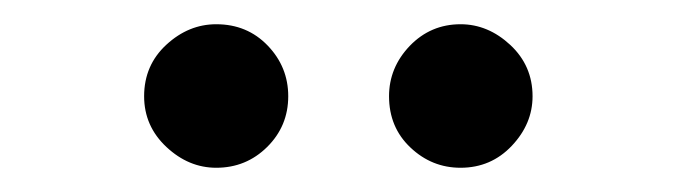

<svg xmlns="http://www.w3.org/2000/svg" viewBox="-20 -631 565 160"><path d="M100.1 -550.8Q100.1 -576.7 118.7 -593.8Q137.2 -610.8 160.2 -610.8Q186 -610.8 203.1 -593Q220.2 -575.2 220.2 -550.8Q220.2 -525.9 202.6 -508.5Q185.1 -491.2 160.2 -491.2Q137.2 -491.2 118.7 -508.5Q100.1 -525.9 100.1 -550.8ZM304.2 -550.8Q304.2 -574.7 321.5 -592.8Q338.9 -610.8 363.8 -610.8Q386.7 -610.8 405.3 -593.5Q423.8 -576.2 423.8 -550.8Q423.8 -527.8 406.5 -509.5Q389.2 -491.2 363.8 -491.2Q339.8 -491.2 322 -508.1Q304.2 -524.9 304.2 -550.8Z"/></svg>

Font: CMU Typewriter Text
Style: Bold
Weight: 700
Version: Version 0.7.0